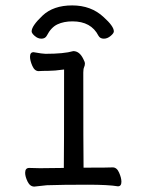

<svg xmlns="http://www.w3.org/2000/svg" viewBox="-20 -684 540 710"><path d="M107 6Q91 6 82 -12.5Q73 -31 73 -45Q73 -63 88 -63L128 -62L216 -63Q217 -110 217 -427Q181 -422 158 -422Q135 -422 123 -421Q108 -421 99.5 -440.5Q91 -460 91 -474Q91 -491 104 -491Q138 -485 148 -485Q217 -485 251 -495Q274 -495 288 -466Q294 -455 294 -449Q294 -442 291 -435.5Q288 -429 288 -416Q288 -129 289 -64Q384 -64 397 -65Q412 -65 420.5 -45.5Q429 -26 429 -12Q429 5 416 5Q381 -1 304 -1Q209 -1 153 1ZM133 -541Q120 -541 108.5 -551Q97 -561 97 -568Q97 -588 137 -626Q177 -664 247 -664Q317 -664 363 -621Q401 -587 401 -568Q401 -561 389 -551Q377 -541 364 -541Q350 -541 344 -552Q317 -605 248 -605Q216 -605 192.5 -594Q169 -583 153 -552Q147 -541 133 -541Z"/></svg>

Font: LXGW WenKai Mono TC
Style: Regular
Weight: 400
Designer: LXGW / Fontworks Inc.
Foundry: LXGW / Fontworks Inc.
Version: Version 1.330